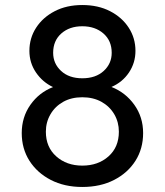

<svg xmlns="http://www.w3.org/2000/svg" viewBox="-20 -732 656 764"><path d="M307.5 12Q236.5 12 182.2 -16Q128 -44 97.2 -92.2Q66.5 -140.5 66.5 -202.5Q66.5 -266 101 -315Q135.5 -364 191 -385.5Q149.5 -405 123.2 -443.5Q97 -482 97 -529.5Q97 -580.5 123.8 -621.8Q150.5 -663 197.8 -687.5Q245 -712 307.5 -712Q370.5 -712 418 -687.5Q465.5 -663 492.2 -621.8Q519 -580.5 519 -529.5Q519 -482 493.2 -443.5Q467.5 -405 423.5 -386Q479.5 -364 514.5 -315Q549.5 -266 549.5 -202.5Q549.5 -140.5 519 -92.2Q488.5 -44 434 -16Q379.5 12 307.5 12ZM307.5 -73Q370.5 -73 411.8 -109.8Q453 -146.5 453 -208Q453 -246 434.8 -277.2Q416.5 -308.5 383.8 -326.8Q351 -345 307.5 -345Q264 -345 231.5 -326.8Q199 -308.5 180.8 -277.2Q162.5 -246 162.5 -208Q162.5 -146.5 203.8 -109.8Q245 -73 307.5 -73ZM307.5 -420.5Q361 -420.5 392.8 -449.8Q424.5 -479 424.5 -522Q424.5 -570 391.5 -598.8Q358.5 -627.5 307.5 -627.5Q256.5 -627.5 224 -598.8Q191.5 -570 191.5 -522Q191.5 -479 223 -449.8Q254.5 -420.5 307.5 -420.5Z"/></svg>

Font: Overpass Mono Light Medium
Style: Regular
Weight: 500
Monospace: yes
Version: Version 4.000